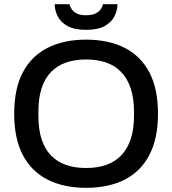

<svg xmlns="http://www.w3.org/2000/svg" viewBox="-20 -888 825 920"><path d="M392 12Q286 12 208.5 -27Q131 -66 89.5 -145Q48 -224 48 -343Q48 -463 89.5 -541.5Q131 -620 208.5 -659Q286 -698 392 -698Q500 -698 577 -659Q654 -620 695.5 -541.5Q737 -463 737 -343Q737 -224 695.5 -145Q654 -66 577 -27Q500 12 392 12ZM392 -83Q447 -83 489.5 -98Q532 -113 561.5 -144Q591 -175 606.5 -222Q622 -269 622 -331V-353Q622 -417 606.5 -464Q591 -511 561.5 -542Q532 -573 489.5 -588Q447 -603 392 -603Q338 -603 295.5 -588Q253 -573 223.5 -542Q194 -511 179 -464Q164 -417 164 -353V-331Q164 -269 179 -222Q194 -175 223.5 -144Q253 -113 295.5 -98Q338 -83 392 -83ZM392 -745Q336 -745 303 -763.5Q270 -782 256 -811Q242 -840 242 -868H313Q315 -858 322.5 -845.5Q330 -833 346.5 -824Q363 -815 392 -815Q422 -815 439 -824Q456 -833 464 -845.5Q472 -858 473 -868H543Q543 -840 529 -811Q515 -782 482 -763.5Q449 -745 392 -745Z"/></svg>

Font: Archivo SemiBold Medium
Style: Regular
Weight: 500
Version: Version 2.001